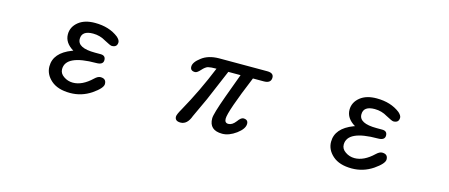

<svg xmlns="http://www.w3.org/2000/svg" viewBox="-39 -891 3079 1317"><g transform="rotate(15 1500.0 -232.5)"><path d="M335.9 -20.5Q288.1 -62.5 288.1 -119.1Q288.1 -214.8 410.2 -261.7L418.9 -264.6Q353.5 -303.7 353.5 -364.3Q353.5 -417 398.4 -453.1Q441.4 -487.3 514.6 -487.3Q615.2 -487.3 681.6 -435.5Q703.1 -416 703.1 -400.4Q703.1 -364.3 664.1 -364.3Q654.3 -364.3 611.3 -387.7Q569.3 -413.1 520.5 -413.1Q440.4 -413.1 440.4 -354.5Q440.4 -290 565.4 -290H605.5Q641.6 -290 641.6 -256.8Q641.6 -223.6 592.8 -223.6Q377 -223.6 377 -123Q377 -91.8 406.2 -72.3Q435.5 -51.8 471.7 -51.8Q538.1 -51.8 605.5 -116.2Q627.9 -137.7 646.5 -137.7Q687.5 -137.7 687.5 -99.6Q687.5 -70.3 621.1 -24.4Q552.7 21.5 471.7 21.5Q383.8 21.5 335.9 -20.5Z M1215.8 -10.7Q1215.8 -25.4 1241.2 -69.3Q1329.1 -226.6 1399.4 -399.4Q1359.4 -399.4 1339.8 -394.5Q1321.3 -388.7 1299.8 -364.3Q1277.3 -338.9 1262.7 -338.9Q1228.5 -338.9 1228.5 -369.1Q1228.5 -400.4 1275.4 -435.5Q1321.3 -471.7 1397.5 -472.7H1740.2Q1786.1 -472.7 1786.1 -439.5Q1786.1 -399.4 1735.4 -399.4H1658.2Q1548.8 -136.7 1548.8 -85Q1548.8 -54.7 1575.2 -54.7Q1602.5 -54.7 1627 -86.9Q1649.4 -118.2 1666 -118.2Q1700.2 -118.2 1700.2 -87.9Q1700.2 -52.7 1650.4 -15.6Q1599.6 21.5 1551.8 21.5Q1459 21.5 1459 -63.5Q1459 -94.7 1507.8 -229.5L1570.3 -399.4H1483.4L1390.6 -180.7L1327.1 -43.9Q1303.7 21.5 1255.9 21.5Q1215.8 21.5 1215.8 -10.7Z M2335.9 -20.5Q2288.1 -62.5 2288.1 -119.1Q2288.1 -214.8 2410.2 -261.7L2418.9 -264.6Q2353.5 -303.7 2353.5 -364.3Q2353.5 -417 2398.4 -453.1Q2441.4 -487.3 2514.6 -487.3Q2615.2 -487.3 2681.6 -435.5Q2703.1 -416 2703.1 -400.4Q2703.1 -364.3 2664.1 -364.3Q2654.3 -364.3 2611.3 -387.7Q2569.3 -413.1 2520.5 -413.1Q2440.4 -413.1 2440.4 -354.5Q2440.4 -290 2565.4 -290H2605.5Q2641.6 -290 2641.6 -256.8Q2641.6 -223.6 2592.8 -223.6Q2377 -223.6 2377 -123Q2377 -91.8 2406.2 -72.3Q2435.5 -51.8 2471.7 -51.8Q2538.1 -51.8 2605.5 -116.2Q2627.9 -137.7 2646.5 -137.7Q2687.5 -137.7 2687.5 -99.6Q2687.5 -70.3 2621.1 -24.4Q2552.7 21.5 2471.7 21.5Q2383.8 21.5 2335.9 -20.5Z"/></g></svg>

Font: FakePearl
Style: Regular
Weight: 400
Version: Version 1.2